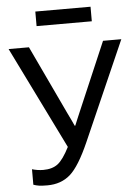

<svg xmlns="http://www.w3.org/2000/svg" viewBox="-60 -940 724 1001"><g transform="rotate(-5 302.0 -440.0)"><path d="M74.2 -76.2V4.9Q87.9 9.8 103 12.2Q118.2 14.6 147 14.6Q219.2 14.6 267.3 -27.8Q315.4 -70.3 369.1 -192.4L597.2 -710.9H501.5L347.7 -351.6Q336.4 -325.7 331.3 -313Q326.2 -300.3 318.8 -282.7H315.9Q308.1 -300.3 301.8 -313.2Q295.4 -326.2 283.2 -351.6L113.8 -710.9H7.3L270.5 -175.8Q237.3 -110.8 208.5 -89.1Q179.7 -67.4 132.8 -67.4Q118.2 -67.4 102.5 -69.8Q86.9 -72.3 74.2 -76.2ZM163.1 -817.4H452.1V-893.6H163.1Z"/></g></svg>

Font: Roboto Flex
Style: Regular
Weight: 400
Designer: Berlow after Robertson
Foundry: Google
Version: Version 3.200;gftools[0.9.32]